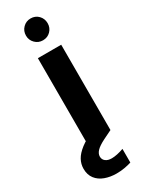

<svg xmlns="http://www.w3.org/2000/svg" viewBox="-253 -748 766 998"><g transform="rotate(-30 129.5 -249.0)"><path d="M67 0V-512H207V0ZM137 -579Q110 -579 91 -598Q72 -617 72 -644Q72 -672 91 -691Q110 -710 137 -710Q165 -710 183.5 -691Q202 -672 202 -644Q202 -617 183.5 -598Q165 -579 137 -579ZM122 212Q85 212 53.5 200.5Q22 189 3.5 165Q-15 141 -15 105Q-15 77 -1.5 52Q12 27 43.5 2.5Q75 -22 131 -46L176 -65L207 0L156 25Q120 43 105 59Q90 75 90 92Q90 110 103.5 120.5Q117 131 140 131Q155 131 174 127Q193 123 212 116V198Q193 204 170 208Q147 212 122 212Z"/></g></svg>

Font: DM Sans 12pt ExtraBold
Style: Regular
Weight: 800
Version: Version 4.004;gftools[0.9.30]